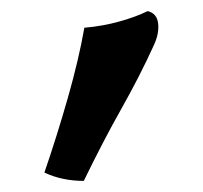

<svg xmlns="http://www.w3.org/2000/svg" viewBox="-20 -737 365 346"><path d="M246 -717Q263 -713 265 -694.5Q267 -676 257 -655Q232 -600 199 -541.5Q166 -483 131 -411Q92 -411 60 -426Q83 -493 102.5 -561.5Q122 -630 132 -687Q166 -690 196 -698.5Q226 -707 246 -717Z"/></svg>

Font: Vollkorn Black
Style: Regular
Weight: 900
Designer: Friedrich Althausen
Foundry: Friedrich Althausen
Version: Version 5.000